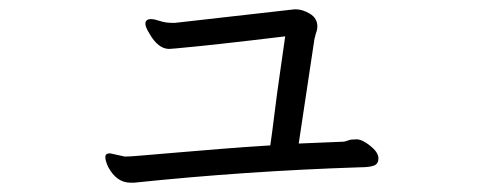

<svg xmlns="http://www.w3.org/2000/svg" viewBox="-20 -403 1040 412"><path d="M356 -354H349Q335 -354 323 -358Q311 -362 304 -362Q292 -362 292 -352Q292 -345 300 -332Q319 -298 343 -298L356 -299Q435 -306 592 -325Q587 -289 580.5 -244.5Q574 -200 569 -159Q564 -118 560 -91Q508 -88 454 -83.5Q400 -79 351.5 -75Q303 -71 280.5 -69Q258 -67 248 -67L216 -74Q206 -74 206 -66Q206 -58 212 -45Q230 -11 260 -11H268Q507 -36 752 -44Q772 -44 782 -47.5Q792 -51 792 -63V-65Q791 -77 774 -90.5Q757 -104 745 -104Q733 -104 728 -102Q723 -100 718 -99L621 -95L655 -321Q656 -323 656.5 -326Q657 -329 659 -334.5Q661 -340 661 -346Q661 -364 645 -373.5Q629 -383 615 -383H612Z"/></svg>

Font: LXGW WenKai TC
Style: Regular
Weight: 400
Designer: LXGW / Fontworks Inc.
Foundry: LXGW / Fontworks Inc.
Version: Version 1.330